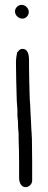

<svg xmlns="http://www.w3.org/2000/svg" viewBox="-20 -696 197 794"><path d="M42 -649C42 -633 56 -619 73 -619C87 -619 99 -632 99 -646C99 -662 85 -676 69 -676C55 -676 42 -663 42 -649ZM46 -436C46 -388 48 -340 49 -292C49 -280 50 -268 51 -257L52 -242V-217C54 -201 55 -182 55 -166C56 -159 56 -151 57 -144V-121C58 -89 59 -57 59 -26V39C59 58 67 78 86 78C100 78 113 65 113 51V-26C113 -58 112 -90 112 -121L111 -138C111 -143 111 -149 110 -154C110 -166 108 -184 108 -197C107 -209 107 -221 106 -233C106 -241 105 -250 105 -260C104 -268 104 -277 103 -286C102 -331 100 -377 100 -422V-448C100 -470 95 -494 73 -494C65 -494 58 -489 55 -483C54 -482 52 -481 51 -480C48 -466 46 -451 46 -436Z"/></svg>

Font: Scribbler
Style: Regular
Weight: 400
Designer: Mew Too
Foundry: Cannot Into Space Fonts
Version: Version 1.001